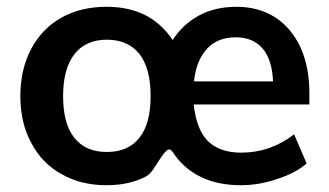

<svg xmlns="http://www.w3.org/2000/svg" viewBox="-20 -538 971 566"><path d="M892 -230H551Q559 -157 592 -123Q627 -88 691 -88Q777 -88 847 -142L884 -56Q848 -26 796 -10Q744 8 690 8Q621 8 571 -17Q520 -42 489 -90Q481 -102 472 -94.5Q463 -87 453.5 -72Q444 -57 432.5 -40Q421 -23 409 -17Q360 8 294 8Q218 8 161 -25Q104 -56 72 -117Q40 -176 40 -255Q40 -333 72 -394Q104 -454 161 -486Q219 -518 294 -518Q360 -518 409 -493Q457 -468 489 -420Q520 -468 568 -493Q615 -518 678 -518Q742 -518 791 -487Q839 -456 866 -398Q892 -340 892 -265ZM675 -428Q621 -428 590 -394Q558 -359 552 -298H785Q782 -363 754 -395Q726 -428 675 -428ZM295 -90Q358 -90 391 -132Q424 -173 424 -255Q424 -336 391 -379Q357 -421 295 -421Q233 -421 200 -379Q166 -336 166 -255Q166 -173 199 -132Q232 -90 295 -90Z"/></svg>

Font: PRinguin Sans
Style: Bold
Weight: 700
Designer: Vernon Adams
Foundry: Vernon Adams
Version: ""